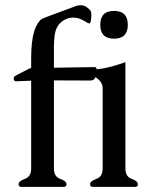

<svg xmlns="http://www.w3.org/2000/svg" viewBox="-20 -726 581 746"><path d="M422.9 -683.6Q476.6 -683.6 476.6 -629.9Q476.6 -575.7 422.9 -575.7Q369.6 -575.7 369.6 -629.9Q369.6 -683.6 422.9 -683.6ZM189.5 -462.9 347.2 -465.3H348.1Q355.5 -465.3 355.5 -456.5Q383.8 -459.5 411.6 -467Q439.5 -474.6 467.3 -484.4V-71.3Q467.3 -39.6 491.5 -31Q515.6 -22.5 515.6 -10.3Q515.6 0 505.9 0H340.3Q330.1 0 330.1 -10.3Q330.1 -22.5 354.5 -31Q378.9 -39.6 378.9 -71.3V-383.8Q378.9 -408.7 350.6 -426.3Q346.7 -413.1 330.6 -413.1L189.5 -413.6V-71.3Q189.5 -39.6 213.9 -31Q238.3 -22.5 238.3 -10.3Q238.3 0 228 0H62.5Q52.2 0 52.2 -10.3Q52.2 -22.5 76.7 -31Q101.1 -39.6 101.1 -71.3V-412.6Q82.5 -412.1 45.4 -410.2H43Q33.7 -410.2 33.2 -419.9V-420.9Q33.2 -428.7 42.5 -433.1Q49.8 -436.5 83 -454.1Q90.3 -458 97.2 -460.9Q98.6 -461.4 101.1 -461.4V-501.5Q101.1 -563.5 112.3 -602.5Q119.6 -627.4 133.3 -644Q139.6 -652.3 151.9 -656.7L276.4 -703.1Q280.8 -704.6 293 -705.6H294.9Q305.7 -705.6 314.9 -699.7Q328.1 -690.4 332 -683.6Q335 -677.7 335 -668Q335 -664.1 334.5 -659.7Q333.5 -636.7 328.1 -635.3H326.7Q321.3 -635.3 311 -642.6Q287.6 -657.7 264.6 -657.7Q251 -657.7 237.8 -652.3Q196.8 -634.8 191.9 -585.4Q189.9 -566.4 189.5 -545.4Z"/></svg>

Font: Caudex
Style: Regular
Weight: 400
Version: Version 1.01